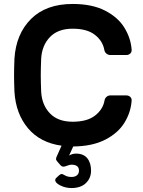

<svg xmlns="http://www.w3.org/2000/svg" viewBox="-20 -730 724 970"><path d="M618 -248Q630 -248 638 -240.5Q646 -233 645 -221Q641 -163 609 -110.5Q577 -58 512 -24.5Q447 9 350 10L329 56Q345 46 364 46Q402 46 421 69.5Q440 93 440 132Q440 170 414 195Q388 220 341 220Q311 220 285 207Q259 194 259 180Q259 173 264 169L278 156Q286 149 292 149Q296 149 309 156.5Q322 164 341 164Q359 164 369 155.5Q379 147 379 132Q379 102 341 102Q332 102 319.5 107Q307 112 301 112Q293 112 287 106L271 88Q268 84 265.5 80.5Q263 77 263 73Q263 67 269 55L291 6Q183 -9 121.5 -82Q60 -155 53 -266Q51 -316 51 -350Q51 -384 53 -434Q61 -559 137 -634.5Q213 -710 347 -710Q445 -710 510.5 -676.5Q576 -643 608.5 -590Q641 -537 645 -479Q646 -467 638 -459.5Q630 -452 618 -452H537Q527 -452 518 -459Q509 -466 507 -478Q499 -523 459.5 -554Q420 -585 347 -585Q273 -585 232.5 -543Q192 -501 188 -434Q186 -384 186 -350Q186 -316 188 -266Q192 -199 232.5 -157Q273 -115 347 -115Q420 -115 460 -146Q500 -177 508 -222Q510 -234 518.5 -241Q527 -248 537 -248Z"/></svg>

Font: Hezaedrus Medium
Style: Regular
Weight: 500
Designer: Hubert & Fischer
Foundry: Hubert & Fischer
Version: Version 1.10;September 3, 2019;FontCreator 11.5.0.2425 64-bi